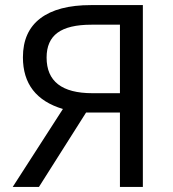

<svg xmlns="http://www.w3.org/2000/svg" viewBox="-20 -734 678 754"><path d="M30 0 227 -306Q70 -353 70 -509Q70 -610 138.5 -662Q207 -714 337 -714H541V0H451V-292H318L133 0ZM343 -368H451V-637H339Q249 -637 206 -605.5Q163 -574 163 -508Q163 -368 343 -368Z"/></svg>

Font: Noto Sans Living
Style: Regular
Weight: 400
Designer: Monotype Design Team
Foundry: Monotype Imaging Inc.
Version: Version 2.013; ttfautohint (v1.8.4.7-5d5b)